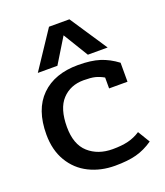

<svg xmlns="http://www.w3.org/2000/svg" viewBox="-135 -805 785 912"><g transform="rotate(-20 258.0 -349.0)"><path d="M220 -713H323L448 -525H348L271 -651L194 -525H95ZM33 -236Q33 -362 100.5 -428.5Q168 -495 287 -495Q352 -495 396 -481Q440 -467 481 -436V-340H388V-395Q365 -408 344 -413Q323 -418 287 -418Q220 -418 178.5 -373.5Q137 -329 137 -236Q137 -148 184.5 -105.5Q232 -63 306 -63Q352 -63 384.5 -71Q417 -79 446 -98L483 -37Q441 -8 397.5 3.5Q354 15 290 15Q218 15 159.5 -14Q101 -43 67 -100Q33 -157 33 -236Z"/></g></svg>

Font: Pridi
Style: Regular
Weight: 400
Designer: Katatrad Team
Foundry: CadsonDemak
Version: Version 1.001